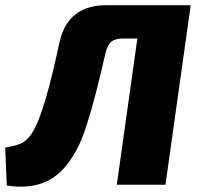

<svg xmlns="http://www.w3.org/2000/svg" viewBox="-45 -710 761 738"><path d="M688 -690 591 0H404L483 -562H430Q397 -562 382.5 -549.5Q368 -537 360 -504Q298 -231 257 -149Q208 -50 140.5 -16Q73 18 -19 3L-25 -143Q26 -151 46 -164Q70 -181 87 -214Q129 -291 184 -549Q216 -690 364 -690Z"/></svg>

Font: Ezarion Extra Bold
Style: Italic
Weight: 800
Italic angle: -8°
Designer: Natanael Gama
Version: Version 1.001;PS 001.001;hotconv 1.0.70;makeotf.lib2.5.58329